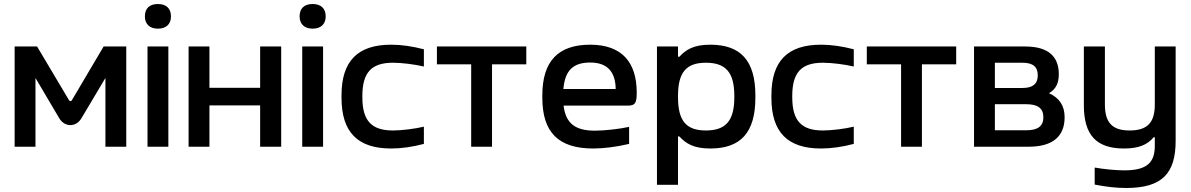

<svg xmlns="http://www.w3.org/2000/svg" viewBox="-20 -732 5944 958"><path d="M53 -500V0H157V-343L275 -143C302 -96 360 -96 387 -143L506 -343V0H610V-500H497L338 -231C335 -227 328 -226 325 -231L165 -500Z M716 -500V0H820V-500ZM703 -649C703 -613 726 -589 768 -589C810 -589 833 -613 833 -649V-651C833 -689 810 -712 768 -712C725 -712 703 -689 703 -651Z M921 0H1025V-206H1278V0H1383V-500H1278V-294H1025V-500H921Z M1488 -500V0H1592V-500ZM1475 -649C1475 -613 1498 -589 1540 -589C1582 -589 1605 -613 1605 -649V-651C1605 -689 1582 -712 1540 -712C1497 -712 1475 -689 1475 -651Z M1684 -256V-244C1684 -72 1765 9 1932 9C1983 9 2038 1 2095 -14V-100C2050 -89 1983 -81 1941 -81C1834 -81 1788 -129 1788 -247V-253C1788 -371 1834 -419 1941 -419C1983 -419 2050 -411 2095 -400V-486C2038 -501 1983 -509 1932 -509C1765 -509 1684 -428 1684 -256Z M2331 0H2435V-411H2606V-500H2160V-411H2331Z M3157 -270C3157 -422 3082 -509 2925 -509C2765 -509 2686 -427 2686 -256V-244C2686 -71 2767 9 2940 9C2992 9 3055 1 3119 -14V-99C3075 -89 2997 -80 2949 -80C2850 -80 2803 -116 2792 -205H3113C3149 -205 3157 -218 3157 -270ZM2791 -288C2799 -380 2839 -420 2925 -420C3011 -420 3051 -373 3052 -288Z M3749 -244V-256C3749 -430 3675 -509 3524 -509C3441 -509 3402 -484 3370 -449H3363V-500H3258V190H3363V-51H3370C3402 -16 3441 9 3524 9C3675 9 3749 -70 3749 -244ZM3363 -247V-253C3363 -370 3403 -419 3502 -419C3602 -419 3644 -370 3644 -253V-247C3644 -130 3602 -81 3502 -81C3403 -81 3363 -130 3363 -247Z M3829 -256V-244C3829 -72 3910 9 4077 9C4128 9 4183 1 4240 -14V-100C4195 -89 4128 -81 4086 -81C3979 -81 3933 -129 3933 -247V-253C3933 -371 3979 -419 4086 -419C4128 -419 4195 -411 4240 -400V-486C4183 -501 4128 -509 4077 -509C3910 -509 3829 -428 3829 -256Z M4476 0H4580V-411H4751V-500H4305V-411H4476Z M4840 0H5113C5231 0 5292 -50 5292 -147C5292 -205 5266 -243 5214 -267C5248 -287 5263 -316 5263 -362C5263 -453 5207 -500 5096 -500H4840ZM4944 -82V-212H5101C5159 -212 5186 -191 5186 -147C5186 -103 5159 -82 5101 -82ZM4944 -293V-419H5081C5134 -419 5158 -399 5158 -356C5158 -314 5134 -293 5081 -293Z M5846 -30V-500H5742V-211C5742 -120 5705 -81 5616 -81C5530 -81 5493 -120 5493 -211V-500H5388V-207C5388 -58 5450 9 5589 9C5661 9 5706 -10 5736 -47H5742V-4C5742 79 5703 118 5590 118C5545 118 5487 112 5442 104V189C5499 200 5549 206 5599 206C5780 206 5846 132 5846 -30Z"/></svg>

Font: LT Wave Alt Medium
Style: Regular
Weight: 500
Designer: Daniel Lyons
Version: Version 2.5 (Glyphs App)